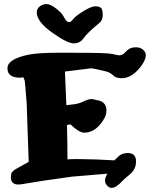

<svg xmlns="http://www.w3.org/2000/svg" viewBox="-20 -907 748 931"><path d="M460.9 -794.9Q403.3 -747.6 385.7 -722.2Q368.2 -696.8 337.2 -696.8Q306.2 -696.8 232.2 -749.5Q158.2 -802.2 158.2 -847.2Q158.2 -864.7 173.1 -876Q188 -887.2 206.1 -887.2Q224.1 -887.2 251 -866.5Q277.8 -845.7 285.9 -831.1Q293.9 -816.4 296.6 -812.7Q299.3 -809.1 301.5 -806.9Q303.7 -804.7 306.2 -802.7Q309.6 -799.8 315.9 -799.8Q316.4 -799.8 317.4 -800.3Q324.2 -800.3 334.7 -814Q345.2 -827.6 372.6 -845.2Q418.5 -876 440.9 -876Q441.4 -876 441.9 -876.5Q463.4 -876.5 471.2 -867.2Q478 -858.9 478 -837.4Q478 -835.9 478 -834.5Q478 -833.5 478 -833Q478 -808.1 460.9 -794.9ZM501 -64.9 328.1 -50.3Q259.3 -40.5 190.4 -30.8L84.5 -13.7Q76.2 -12.2 68.8 -12.2Q32.7 -12.7 32.7 -47.4Q32.7 -51.8 34.7 -64.5Q36.6 -77.1 67.4 -93.3L119.1 -122.1L109.4 -404.8Q101.6 -511.7 98.9 -518.6Q96.2 -525.4 95 -528.1Q93.8 -530.8 93.3 -531.7L86.9 -532.2L85.4 -530.3H76.7Q16.6 -530.3 16.1 -575.2V-575.7Q16.1 -621.1 119.6 -642.1Q166 -651.4 271 -651.4Q376 -651.4 408.2 -650.9Q440.4 -650.4 464.8 -649.9Q509.3 -648.4 523.4 -645.5Q534.2 -643.1 541 -641.6Q553.7 -638.7 557.1 -638.7Q573.2 -638.7 585.4 -651.6Q597.7 -664.6 604.5 -668.9Q618.7 -677.7 639.6 -677.7Q660.6 -677.7 673.8 -665.8Q687 -653.8 687 -639.6Q687 -617.2 664.6 -586.9Q620.6 -527.8 570.3 -527.8Q542.5 -527.8 528.1 -542Q513.7 -556.2 491.2 -561.5Q468.8 -566.9 464.1 -567.9Q459.5 -568.8 455.1 -569.8Q450.7 -570.8 447 -571.5Q443.4 -572.3 439.9 -573Q436.5 -573.7 433.6 -574.2Q430.7 -574.7 428.2 -574.7Q423.3 -575.2 420.4 -575.7L294.9 -560.1Q298.8 -478.5 301.8 -397Q314.9 -398.4 331.5 -400.4Q360.8 -403.3 384.8 -415Q408.7 -426.8 424.8 -426.8H426.3L461.9 -418.9Q496.1 -408.2 496.1 -372.1Q496.1 -371.6 496.1 -370.6Q496.1 -348.6 481.4 -325.7Q443.4 -263.7 388.2 -263.7Q363.3 -263.7 321.3 -304.2L304.7 -300.8Q307.1 -217.3 307.1 -134.3Q327.6 -135.7 351.6 -135.7Q354.5 -135.7 357.9 -135.7Q454.1 -134.8 534.7 -129.4Q540.5 -134.3 550.8 -145Q568.8 -165 598.6 -165H599.6Q639.6 -165 639.6 -124V-123.5Q639.6 -86.4 610.1 -62Q580.6 -37.6 572.8 -28.8Q543 3.9 521.5 3.9Q512.2 3.9 504.9 -2Q489.7 -14.2 489.3 -31.2Q489.3 -46.4 501 -64.9Z"/></svg>

Font: Drukaatie burti
Style: Heavy
Weight: 800
Version: Version 0.14